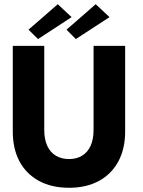

<svg xmlns="http://www.w3.org/2000/svg" viewBox="-20 -877 676 909"><path d="M423 -660H572.5V-254.5Q572.5 -173 540.5 -113.2Q508.5 -53.5 449 -20.8Q389.5 12 307 12Q224 12 164 -20.8Q104 -53.5 72.2 -113.2Q40.5 -173 40.5 -254.5V-660H189.5V-262.5Q189.5 -217.5 203.8 -186.5Q218 -155.5 244.5 -139.8Q271 -124 307 -124Q342.5 -124 368.5 -139.8Q394.5 -155.5 408.8 -186.5Q423 -217.5 423 -262.5ZM160 -692 115 -736.5 253.5 -857 319 -796ZM339 -692 295 -736.5 433 -857 498.5 -796Z"/></svg>

Font: League Spartan Thin
Style: Bold
Weight: 700
Version: Version 2.002